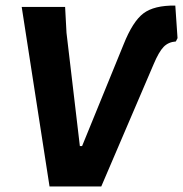

<svg xmlns="http://www.w3.org/2000/svg" viewBox="-20 -670 658 690"><path d="M158 0 58 -645H214L219 -552L267 -145H275L424 -510Q457 -593 495.5 -622Q534 -651 610 -650L618 -533L612 -521Q585 -519 568 -501.5Q551 -484 532 -439L344 0Z"/></svg>

Font: Alegreya Sans ExtraBold
Style: Italic
Weight: 800
Italic angle: -7°
Designer: Juan Pablo del Peral
Foundry: Huerta Tipografica
Version: Version 2.007